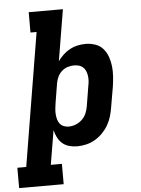

<svg xmlns="http://www.w3.org/2000/svg" viewBox="-96 -783 758 1035"><g transform="rotate(-5 282.5 -265.0)"><path d="M-35 205V95H13L132 -625H99V-735H284L238 -458Q251 -476 268 -492Q285 -508 305 -518.5Q325 -529 346.5 -533.5Q368 -538 390 -538Q417 -538 442.5 -529Q468 -520 484.5 -500.5Q501 -481 509.5 -456.5Q518 -432 521 -405.5Q524 -379 522 -351Q520 -323 516 -296L497 -186Q493 -161 486 -137Q479 -113 466 -90.5Q453 -68 434.5 -49Q416 -30 393.5 -17Q371 -4 346.5 2Q322 8 297 8Q274 8 253 2Q232 -4 216.5 -17.5Q201 -31 191.5 -50Q182 -69 177 -90Q177 -90 177 -90Q177 -90 177 -90L146 95H206V205ZM260 -102Q279 -102 298.5 -109.5Q318 -117 333 -131.5Q348 -146 356 -165Q364 -184 367 -204L385 -314Q388 -327 388.5 -341Q389 -355 387 -367.5Q385 -380 380 -392Q375 -404 365.5 -412.5Q356 -421 343.5 -424.5Q331 -428 317 -428Q300 -428 282.5 -422.5Q265 -417 251 -404.5Q237 -392 229 -375Q221 -358 218 -341L200 -231Q198 -217 196.5 -202.5Q195 -188 196 -174.5Q197 -161 200.5 -147.5Q204 -134 212 -123.5Q220 -113 232.5 -107.5Q245 -102 260 -102Z"/></g></svg>

Font: Iosevka Slab XBdExObl
Style: Regular
Weight: 800
Width: 7
Italic angle: -9°
Monospace: yes
Designer: Belleve Invis
Foundry: Belleve Invis
Version: Version 11.1.0; ttfautohint (v1.8.3)